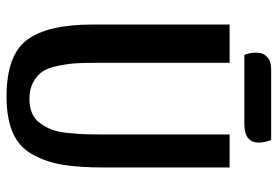

<svg xmlns="http://www.w3.org/2000/svg" viewBox="-151 -676 849 587"><g transform="rotate(90 273.5 -382.5)"><path d="M408 -787Q416 -767 416 -749Q416 -705 358 -705H148Q141 -721 141 -741Q141 -763 154.5 -775Q168 -787 192 -787ZM492 -274Q492 -199 483.5 -148.5Q475 -98 452 -57Q429 -16 385.5 3Q342 22 275 22Q149 22 102 -40.5Q55 -103 55 -241V-660H172V-252Q172 -214 173.5 -190Q175 -166 181 -136Q187 -106 198 -89Q209 -72 230.5 -60Q252 -48 282 -48Q307 -48 326 -56Q345 -64 357 -81Q369 -98 376 -115.5Q383 -133 386 -161Q389 -189 390 -209.5Q391 -230 391 -263V-660H492Z"/></g></svg>

Font: Sansita
Style: Regular
Weight: 400
Designer: Pablo Cosgaya
Foundry: Omnibus-Type
Version: Version 1.006;hotconv 1.0.109;makeotfexe 2.5.65596